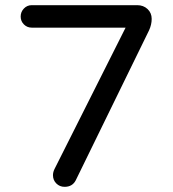

<svg xmlns="http://www.w3.org/2000/svg" viewBox="-20 -718 668 743"><path d="M230 5Q211 5 198 -8Q185 -21 185 -40Q185 -52 191 -64L466 -611H103Q85 -611 72.5 -623.5Q60 -636 60 -654Q60 -672 72.5 -685Q85 -698 103 -698H511Q535 -698 551 -683Q567 -668 567 -645Q567 -623 557 -601L273 -20Q260 5 230 5Z"/></svg>

Font: Varela Round
Style: Regular
Weight: 400
Designer: Joe Prince, Avraham Cornfeld
Foundry: Joe Prince, Avraham Cornfeld
Version: Version 3.010; ttfautohint (v1.8.4.7-5d5b)